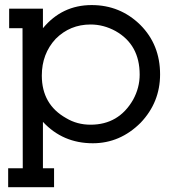

<svg xmlns="http://www.w3.org/2000/svg" viewBox="-20 -566 717 776"><path d="M355 13Q234 13 153.5 -73.5V114H198.5V190.5H13V114H72Q72 -29 71.5 -168.5Q71 -308 71 -452H17V-531H153.5V-452Q231 -545.5 350.5 -545.5Q465.5 -545.5 547 -465.5Q627 -385.5 627 -265.5Q627 -152.5 548.5 -70Q465.5 13 355 13ZM447 -440.5Q398.5 -467 346 -467Q263 -467 205 -409Q149 -348.5 149 -260.5Q149 -143.5 247.5 -88.5Q291.5 -62 346 -62Q460 -62 518 -163Q544.5 -211.5 544.5 -264.5Q544.5 -385.5 447 -440.5Z"/></svg>

Font: MM Phetkon
Style: Regular
Weight: 400
Designer: Khon Soe Zaw Thu
Version: Version 1.00 July 15, 2016, initial release